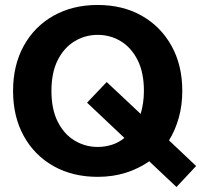

<svg xmlns="http://www.w3.org/2000/svg" viewBox="-20 -700 810 773"><path d="M373.2 12Q272.4 12 195.5 -31.3Q118.6 -74.6 75.6 -152.6Q32.6 -230.6 32.6 -334Q32.6 -437.4 75.6 -515.4Q118.6 -593.4 195.5 -636.7Q272.4 -680 373.2 -680Q474.1 -680 550.6 -636.7Q627.1 -593.4 670.5 -515.4Q713.9 -437.4 713.9 -334Q713.9 -276.4 699.8 -226.1Q685.8 -175.8 660.4 -134.8L769.6 -31.7L690.5 52.9L580.8 -50.6Q538.4 -20.9 486.2 -4.4Q434 12 373.2 12ZM373.2 -108.4Q403.1 -108.4 430.8 -117.3Q458.6 -126.2 480.9 -144.7L330.5 -286.7L409.6 -369.7L546.3 -241.4Q552.4 -262.1 555.9 -285.2Q559.4 -308.4 559.4 -334Q559.4 -408 534 -458.2Q508.7 -508.3 466.6 -533.9Q424.5 -559.6 373.2 -559.6Q323 -559.6 280.4 -533.9Q237.8 -508.3 212.5 -458.2Q187.1 -408 187.1 -334Q187.1 -260 212.5 -209.8Q237.8 -159.7 280.4 -134.1Q323 -108.4 373.2 -108.4Z"/></svg>

Font: Atkinson Hyperlegible Next
Style: Regular
Weight: 400
Designer: Elliott Scott, Megan Eiswerth, Linus Boman, Theodore Petrosky, Letters from Sweden
Foundry: Applied Design Works, Letters from Sweden
Version: Version 2.001